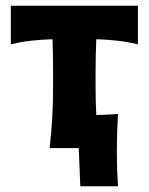

<svg xmlns="http://www.w3.org/2000/svg" viewBox="-20 -519 522 673"><path d="M154 0Q160 -53.5 163 -103.8Q166 -154 166 -216V-266Q166 -300.5 165.5 -328.5Q165 -356.5 164 -381.5Q128 -380.5 91 -376.5Q54 -372.5 18 -363.5V-499H463.5V-363.5Q427 -372.5 390 -376.5Q353 -380.5 317.5 -381.5Q316.5 -356.5 315.8 -328.5Q315 -300.5 315 -266V-216Q315 -162 317.5 -116Q336.5 -116.5 355.5 -117.2Q374.5 -118 393.5 -119.5Q391.5 -82.5 390.5 -50.2Q389.5 -18 389.5 13.5Q389.5 43.5 390.5 73.8Q391.5 104 393.5 134H261.5L256 0Z"/></svg>

Font: Commissioner Flair
Style: Bold
Weight: 700
Designer: Kostas Bartsokas
Foundry: Kostas Bartsokas
Version: Version 1.000; ttfautohint (v1.8.3)